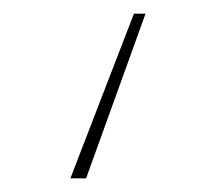

<svg xmlns="http://www.w3.org/2000/svg" viewBox="-20 -119 316 281"><path d="M106 142H83L176 -99H193Z"/></svg>

Font: Fira Sans Thin
Style: Regular
Weight: 100
Designer: bBox Type GmbH & Carrois Corporate GbR & Edenspiekermann AG
Foundry: bBox Type GmbH & Carrois Corporate GbR & Edenspiekermann AG
Version: Version 4.301